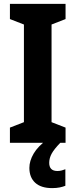

<svg xmlns="http://www.w3.org/2000/svg" viewBox="-20 -734 389 987"><path d="M317 0H31V-78L103 -106V-608L31 -636V-714H317V-636L245 -608V-106L317 -78ZM233 103Q233 145 275 145Q288 145 298 142Q308 139 316 136V221Q304 226 287 229.5Q270 233 248 233Q191 233 161 205.5Q131 178 131 129Q131 93 153 55.5Q175 18 223 -17L290 0Q258 33 245.5 56Q233 79 233 103Z"/></svg>

Font: Noto Sans Lao Condensed
Style: Bold
Weight: 700
Width: 3
Designer: Monotype Design Team
Foundry: Monotype Imaging Inc.
Version: Version 2.003; ttfautohint (v1.8.4.7-5d5b)